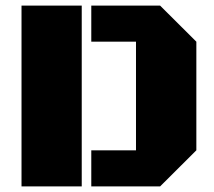

<svg xmlns="http://www.w3.org/2000/svg" viewBox="-20 -668 766 688"><path d="M307.1 0V-129.4H467.3V-518.6H307.1V-647.9H553.7L683.6 -518.6V-129.4L553.7 0ZM57.1 -647.9H272.9V0H57.1Z"/></svg>

Font: Black Ops One
Style: Regular
Weight: 400
Designer: James Grieshaber
Foundry: James Grieshaber
Version: Version 1.002